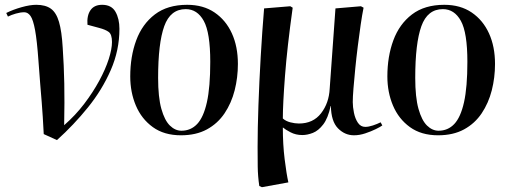

<svg xmlns="http://www.w3.org/2000/svg" viewBox="-20 -549 2124 799"><path d="M217 34 162 9Q160 -31 158 -62Q156 -93 153.5 -125Q151 -157 147.5 -197.5Q144 -238 140 -296Q134 -380 126 -423.5Q118 -467 107 -482.5Q96 -498 81 -498Q65 -498 46 -492.5Q27 -487 13 -480L6 -495Q34 -509 69.5 -519Q105 -529 131 -529Q169 -529 191.5 -513Q214 -497 225.5 -458Q237 -419 241 -350Q246 -277 247.5 -201.5Q249 -126 247 -28Q294 -69 330.5 -117Q367 -165 393 -213Q419 -261 432.5 -303Q446 -345 446 -374Q446 -406 432.5 -416Q419 -426 392 -433L344 -446Q341 -484 356.5 -506.5Q372 -529 405 -529Q444 -529 460.5 -500Q477 -471 477 -429Q477 -340 441 -257.5Q405 -175 346 -102Q287 -29 217 34Z M733 14Q663 14 616 -20Q569 -54 545.5 -109.5Q522 -165 522 -231Q522 -314 547 -381.5Q572 -449 624.5 -489Q677 -529 759 -529Q826 -529 873 -497Q920 -465 945 -410Q970 -355 970 -283Q970 -226 956.5 -173Q943 -120 914.5 -77.5Q886 -35 841 -10.5Q796 14 733 14ZM735 -5Q774 -5 800.5 -33Q827 -61 841 -123.5Q855 -186 855 -292Q855 -413 828 -462Q801 -511 753 -511Q689 -511 663.5 -440Q638 -369 638 -225Q638 -144 651.5 -96Q665 -48 687 -26.5Q709 -5 735 -5Z M1070 230 1059 225Q1053 184 1052.5 144.5Q1052 105 1052 63Q1052 -14 1055.5 -112Q1059 -210 1065 -314Q1071 -418 1079 -514L1188 -523L1198 -517Q1175 -352 1166 -233.5Q1157 -115 1157 -56Q1169 -45 1188 -40Q1207 -35 1224 -35Q1283 -35 1316 -77.5Q1349 -120 1352 -180L1376 -514L1482 -523L1493 -517Q1487 -488 1481 -446.5Q1475 -405 1469 -357.5Q1463 -310 1458.5 -264.5Q1454 -219 1451 -182Q1448 -145 1448 -124Q1448 -104 1453 -79.5Q1458 -55 1469.5 -38Q1481 -21 1500 -21Q1514 -21 1532 -27Q1550 -33 1564 -40L1571 -27Q1563 -21 1543.5 -11.5Q1524 -2 1500 6Q1476 14 1453 14Q1415 14 1386.5 -15Q1358 -44 1357 -108H1356Q1345 -57 1325 -31Q1305 -5 1282 4Q1259 13 1238 13Q1211 13 1189 1.5Q1167 -10 1158 -18H1157Q1157 52 1164.5 113Q1172 174 1180 210Z M1803 14Q1733 14 1686 -20Q1639 -54 1615.5 -109.5Q1592 -165 1592 -231Q1592 -314 1617 -381.5Q1642 -449 1694.5 -489Q1747 -529 1829 -529Q1896 -529 1943 -497Q1990 -465 2015 -410Q2040 -355 2040 -283Q2040 -226 2026.5 -173Q2013 -120 1984.5 -77.5Q1956 -35 1911 -10.5Q1866 14 1803 14ZM1805 -5Q1844 -5 1870.5 -33Q1897 -61 1911 -123.5Q1925 -186 1925 -292Q1925 -413 1898 -462Q1871 -511 1823 -511Q1759 -511 1733.5 -440Q1708 -369 1708 -225Q1708 -144 1721.5 -96Q1735 -48 1757 -26.5Q1779 -5 1805 -5Z"/></svg>

Font: Literata 72pt Medium
Style: Italic
Weight: 500
Italic angle: -2°
Designer: Latin by Veronika Burian and Jose Scaglione. Greek by Irene Vlachou. Cyrillic by Vera Evstafieva
Foundry: TypeTogether
Version: Version 3.002